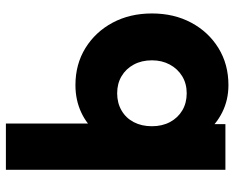

<svg xmlns="http://www.w3.org/2000/svg" viewBox="-90 -676 776 635"><g transform="rotate(-90 297.5 -358.0)"><path d="M334 10Q285 10 244 -10.5Q203 -31 177 -65.5Q151 -100 147 -143V-348Q151 -391 177 -424.5Q203 -458 244 -477Q285 -496 334 -496Q403 -496 456.5 -463Q510 -430 540.5 -373Q571 -316 571 -243Q571 -170 540.5 -113Q510 -56 456.5 -23Q403 10 334 10ZM307 -128Q339 -128 363.5 -143Q388 -158 402 -184Q416 -210 416 -243Q416 -277 402 -303Q388 -329 363.5 -343.5Q339 -358 307 -358Q275 -358 250 -343.5Q225 -329 211.5 -303Q198 -277 198 -243Q198 -209 212 -183Q226 -157 250.5 -142.5Q275 -128 307 -128ZM54 0V-726H207V-367L182 -249L205 -131V0Z"/></g></svg>

Font: Outfit-Bold
Style: Bold
Weight: 700
Designer: Rodrigo Fuenzalida
Foundry: fragTYPE
Version: Version 1.000